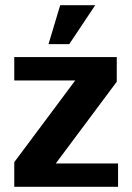

<svg xmlns="http://www.w3.org/2000/svg" viewBox="-20 -720 510 740"><path d="M435 0V-90H195L430 -405V-500H35V-410H270L35 -95V0ZM212 -700 167 -550H247L347 -700Z"/></svg>

Font: Scada
Style: Bold
Weight: 700
Designer: Jovanny Lemonad
Foundry: Jovanny Lemonad
Version: Version 3.005